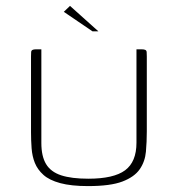

<svg xmlns="http://www.w3.org/2000/svg" viewBox="-20 -627 602 650"><path d="M477 -182Q477 -147 474 -113.5Q471 -80 453 -54Q435 -28 394.5 -12.5Q354 3 278 3Q221 3 184 -7Q147 -17 127 -35Q107 -53 98 -75.5Q89 -98 87 -125Q85 -152 85 -179V-436Q85 -446 85.5 -451Q86 -456 90 -458Q94 -460 101 -460H120V-143Q120 -98 136 -71.5Q152 -45 187 -33.5Q222 -22 279 -22Q365 -22 403.5 -50.5Q442 -79 442 -144V-460H460Q468 -460 472 -458Q476 -456 476.5 -451Q477 -446 477 -436ZM293 -521 196 -587 217 -607 313 -521Z"/></svg>

Font: Genos ExtraLight
Style: Regular
Weight: 250
Designer: Robert E. Leuschke
Foundry: Robert E. Leuschke
Version: Version 1.010